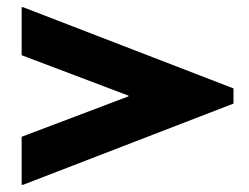

<svg xmlns="http://www.w3.org/2000/svg" viewBox="-20 -623 689 532"><path d="M44 -603 627 -378V-336L44 -111H40V-244L336 -356V-358L40 -470V-603Z"/></svg>

Font: Non Bureau Extended
Style: Bold
Weight: 700
Width: 7
Designer: Jona Saucedo
Foundry: Non Foundry
Version: Version 1.000; ttfautohint (v1.8.4)